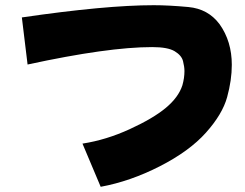

<svg xmlns="http://www.w3.org/2000/svg" viewBox="-20 -717 943 738"><path d="M367 1 297 -165Q388 -179 478.5 -220.5Q569 -262 617.5 -302.5Q666 -343 681 -389Q689 -417 689 -444Q689 -460 683.5 -482Q678 -504 651.5 -520Q625 -536 565 -536Q395 -536 86 -469L64 -650Q386 -697 571 -697Q628 -697 704 -690Q780 -683 824 -624Q871 -558 871 -468Q871 -409 853 -343.5Q835 -278 771.5 -207Q708 -136 594.5 -78Q481 -20 367 1Z"/></svg>

Font: KN Bobohei
Style: Bold
Weight: 700
Designer: Kingnam Type Foundry
Version: Version 1.710;March 18, 2023